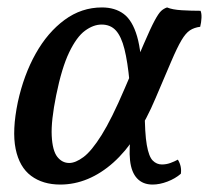

<svg xmlns="http://www.w3.org/2000/svg" viewBox="-20 -487 562 516"><path d="M142 9Q95 9 63.5 -14.5Q32 -38 22 -87Q12 -136 28 -213Q44 -286 76 -343Q108 -400 153.5 -433.5Q199 -467 254 -467Q289 -467 312.5 -449.5Q336 -432 348.5 -389Q361 -346 362 -267L328 -268Q323 -321 314.5 -355Q306 -389 291.5 -405Q277 -421 253 -421Q231 -421 208.5 -404.5Q186 -388 166 -346.5Q146 -305 131 -231Q117 -162 119 -122Q121 -82 134 -65.5Q147 -49 166 -49Q183 -49 204.5 -65Q226 -81 253 -124Q280 -167 315 -249Q348 -326 366.5 -369Q385 -412 395.5 -431.5Q406 -451 413 -457.5Q420 -464 429 -467Q443 -461 468.5 -459.5Q494 -458 519 -458Q522 -451 521.5 -439Q521 -427 518 -415Q502 -413 490.5 -405.5Q479 -398 467.5 -378.5Q456 -359 440 -321.5Q424 -284 398 -223Q374 -166 345.5 -122.5Q317 -79 284.5 -50Q252 -21 216 -6Q180 9 142 9ZM390 9Q364 9 348.5 -7.5Q333 -24 329.5 -56Q326 -88 333 -134L369 -191Q369 -129 374.5 -97.5Q380 -66 390.5 -55.5Q401 -45 415 -45Q427 -45 438 -49Q449 -53 458 -58Q469 -40 466 -20Q451 -7 430 1Q409 9 390 9Z"/></svg>

Font: Vollkorn
Style: Italic
Weight: 400
Italic angle: -11°
Designer: Friedrich Althausen
Foundry: Friedrich Althausen
Version: Version 5.001